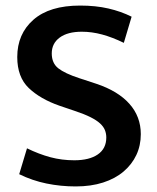

<svg xmlns="http://www.w3.org/2000/svg" viewBox="-20 -660 566 690"><path d="M268 -640Q324 -640 369.5 -629.5Q415 -619 453 -600L425 -506Q384 -526 347 -536Q310 -546 274 -546Q223 -546 194.5 -525Q166 -504 166 -468Q166 -433 189.5 -414.5Q213 -396 265 -379L326 -359Q404 -333 445 -287Q486 -241 486 -178Q486 -137 470 -103Q454 -69 424 -43.5Q394 -18 350.5 -4Q307 10 252 10Q198 10 147 -0.5Q96 -11 49 -34L77 -127Q120 -106 161 -95Q202 -84 247 -84Q301 -84 331.5 -105Q362 -126 362 -166Q362 -180 357 -192.5Q352 -205 339.5 -216.5Q327 -228 305 -239Q283 -250 250 -261L194 -280Q125 -304 83.5 -343.5Q42 -383 42 -455Q42 -538 100 -589Q158 -640 268 -640Z"/></svg>

Font: Mukta Malar SemiBold
Style: Regular
Weight: 600
Designer: Aadarsh Rajan, Girish Dalvi, Yashodeep Gholap
Foundry: Ek Type
Version: Version 2.538;PS 1.000;hotconv 16.6.51;makeotf.lib2.5.65220;